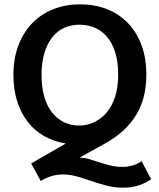

<svg xmlns="http://www.w3.org/2000/svg" viewBox="-20 -660 736 887"><path d="M350 -640Q416 -640 472 -618.5Q528 -597 569 -555.5Q610 -514 633 -453.5Q656 -393 656 -314Q656 -206 609 -129Q562 -52 472 -1L348 68Q373 69 395.5 76Q418 83 441 90.5Q464 98 490 104.5Q516 111 547 111Q570 111 594 104Q618 97 634 84L678 168Q658 183 624.5 195Q591 207 549 207Q509 207 472.5 197.5Q436 188 402.5 176.5Q369 165 336.5 155.5Q304 146 271 146Q242 146 218 153.5Q194 161 168 176L124 95L284 3Q229 -6 184.5 -31Q140 -56 108.5 -96.5Q77 -137 59.5 -191.5Q42 -246 42 -314Q42 -391 65.5 -451.5Q89 -512 130 -554Q171 -596 227.5 -618Q284 -640 350 -640ZM172 -315Q172 -256 185 -212Q198 -168 221.5 -139Q245 -110 276.5 -95Q308 -80 345 -80Q382 -80 415 -95.5Q448 -111 473 -140.5Q498 -170 512 -214Q526 -258 526 -315Q526 -375 512 -419Q498 -463 473.5 -491Q449 -519 416.5 -532.5Q384 -546 347 -546Q310 -546 278 -532Q246 -518 222.5 -489Q199 -460 185.5 -416.5Q172 -373 172 -315Z"/></svg>

Font: Mukta Mahee SemiBold
Style: Regular
Weight: 600
Designer: Shuchita Grover, Noopur Datye, Girish Dalvi, Yashodeep Gholap
Foundry: Ek Type
Version: Version 2.538;PS 1.000;hotconv 16.6.51;makeotf.lib2.5.65220;